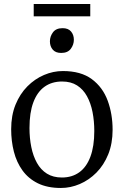

<svg xmlns="http://www.w3.org/2000/svg" viewBox="-20 -923 615 954"><path d="M35.5 -281Q35.5 -349.5 57.2 -403Q79 -456.5 116 -493.8Q153 -531 198.8 -550.5Q244.5 -570 292.5 -570Q382 -570 436.2 -529.8Q490.5 -489.5 515 -423Q539.5 -356.5 539.5 -278Q539.5 -210 517.8 -156.2Q496 -102.5 459 -65.2Q422 -28 376.2 -8.5Q330.5 11 282.5 11Q215.5 11 168.2 -12.2Q121 -35.5 91.8 -76Q62.5 -116.5 49 -169.2Q35.5 -222 35.5 -281ZM287.5 -41Q338 -41 374 -67Q410 -93 429.2 -144.5Q448.5 -196 448.5 -272Q448.5 -321.5 439.8 -366Q431 -410.5 412.2 -444.8Q393.5 -479 363 -498.5Q332.5 -518 288.5 -518Q237.5 -518 201.2 -492Q165 -466 145.8 -414.8Q126.5 -363.5 126.5 -287Q126.5 -237 135.5 -192.5Q144.5 -148 163.5 -113.8Q182.5 -79.5 213.2 -60.2Q244 -41 287.5 -41ZM283.5 -660Q256 -660 242 -676.5Q228 -693 228 -717.5Q228 -742 243.2 -762.5Q258.5 -783 290.5 -783H291.5Q319 -783 333 -766.5Q347 -750 347 -725.5Q347 -701 331.8 -680.5Q316.5 -660 284.5 -660ZM428.5 -903V-842H147.5V-903Z"/></svg>

Font: Merriweather Light
Style: Regular
Weight: 300
Version: Version 2.100